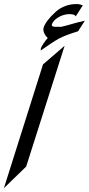

<svg xmlns="http://www.w3.org/2000/svg" viewBox="-47 -1016 448 968"><path d="M346.7 -858.4Q314.9 -848.6 291.7 -839.8Q268.6 -831.1 251.5 -822.3Q236.3 -814 213.1 -798.8Q189.9 -783.7 158.7 -761.7V-772Q160.2 -776.4 164.1 -783.4Q168 -790.5 173.1 -798.1Q178.2 -805.7 183.8 -812.7Q189.5 -819.8 193.8 -824.2Q180.7 -836.9 175 -851.1Q169.4 -865.2 173.3 -877.9Q178.7 -894.5 193.6 -913.8Q208.5 -933.1 232.9 -955.6Q277.3 -995.6 339.8 -995.6Q347.7 -995.6 354.7 -993.9Q361.8 -992.2 370.6 -989.3L334.5 -933.1Q331.5 -944.8 302.7 -944.8Q289.6 -944.8 275.4 -940.9Q261.2 -937 249 -929.9Q236.8 -922.9 227.5 -913.6Q218.3 -904.3 214.8 -893.6Q210.9 -880.9 232.4 -880.9H262.2Q281.7 -885.3 295.9 -889.4Q310.1 -893.6 323 -897.2Q335.9 -900.9 349.4 -904.3Q362.8 -907.7 380.9 -911.6ZM85 -176.3 -27.3 -67.4 169.9 -691.4 278.8 -785.2Z"/></svg>

Font: XB Khoramshahr
Style: Italic
Weight: 400
Italic angle: -12°
Designer: Behnam
Foundry: Irmug
Version: Version 8.005 2009